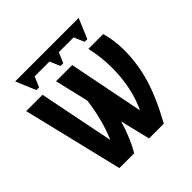

<svg xmlns="http://www.w3.org/2000/svg" viewBox="-178 -813 955 955"><g transform="rotate(-45 300.0 -335.5)"><path d="M543 -528.3Q560.5 -465.8 560.5 -397.5Q560.5 -305.7 534.2 -213.9Q507.8 -122.1 440.9 0H336.9L298.8 -158.2Q269.5 -60.5 231.9 0H128.4L1 -528.3H115.7L195.3 -130.9Q216.8 -179.7 231.7 -238Q246.6 -296.4 252.9 -350.6L210.9 -528.3H324.7L403.8 -130.4Q455.6 -239.3 455.6 -380.4Q455.6 -454.1 438.5 -528.3ZM513.2 -671.4 469.2 -566.4H450.2L427.2 -620.6H322.8L299.8 -566.4H280.3L257.3 -620.6H152.8L129.9 -566.4H110.8L66.9 -671.4Z"/></g></svg>

Font: Liberation Mono
Style: Bold
Weight: 700
Monospace: yes
Designer: Steve Matteson
Foundry: Ascender Corporation
Version: Version 2.1.5